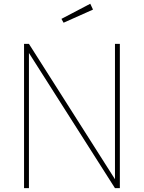

<svg xmlns="http://www.w3.org/2000/svg" viewBox="-20 -978 748 998"><path d="M130.4 0H105V-750H130.4L577.6 -46.4V-750H603V0H577.6L130.4 -702.6ZM299.3 -879.9 449.2 -958.5 463.4 -928.2 310.5 -859.9Z"/></svg>

Font: Spartan MB Thin
Style: Regular
Weight: 100
Designer: Matt Bailey, Mirko Velimirovic
Foundry: Matt Bailey
Version: Version 1.005